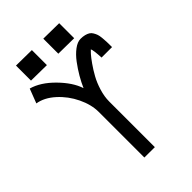

<svg xmlns="http://www.w3.org/2000/svg" viewBox="-237 -899 993 993"><g transform="rotate(-45 259.0 -403.0)"><path d="M77.6 -806.2 192.4 -804.7V-694.8L77.6 -696.3ZM275.9 -804.7 390.6 -803.2V-693.4L275.9 -694.8ZM242.2 -476.6Q254.9 -505.9 272.9 -536.9Q291 -567.9 313.7 -598.4Q336.4 -628.9 362.5 -648.4Q388.7 -668 411.6 -668Q428.7 -668 441.9 -664.6Q455.1 -661.1 464.1 -655.5Q473.1 -649.9 479.2 -639.4Q485.4 -628.9 488.8 -619.1Q492.2 -609.4 493.9 -592.3Q495.6 -575.2 496.1 -561.5Q496.6 -547.9 496.6 -525.4V-522.5H419.9Q417 -581.1 410.6 -591.8Q406.7 -588.9 394.3 -575Q381.8 -561 363.3 -534.7Q344.7 -508.3 327.9 -478Q311 -447.8 299.1 -408.7Q287.1 -369.6 287.1 -334V0L210.9 -0.5V-333.5Q210.9 -387.2 183.3 -444.6Q155.8 -502 109.6 -543.7Q63.5 -585.4 13.7 -593.3L43.9 -671.9Q105.5 -654.8 164.3 -595Q223.1 -535.2 242.2 -476.6Z"/></g></svg>

Font: FantasqueSansM Nerd Font
Style: Regular
Weight: 400
Monospace: yes
Designer: Jany Belluz
Version: Version 1.8.0 ; ttfautohint (v1.8.2);Nerd Fonts 3.4.0